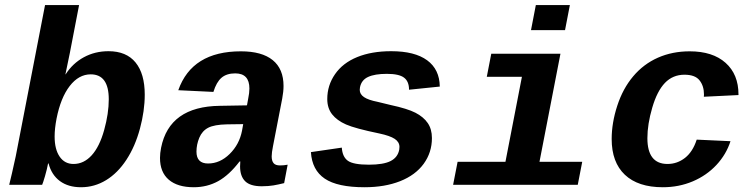

<svg xmlns="http://www.w3.org/2000/svg" viewBox="-20 -745 3040 774"><path d="M17.1 0 28.3 -46.9 43.5 -115.2 161.6 -724.6H298.8L261.7 -532.2L243.7 -445.3H244.6Q272.9 -489.7 317.9 -514.2Q362.8 -538.6 417.5 -538.6Q489.3 -538.6 526.4 -493.2Q563.5 -447.8 563.5 -363.3Q563.5 -298.3 544.2 -226.6Q524.9 -154.8 489.7 -101.1Q454.6 -47.4 407.7 -18.8Q360.8 9.8 306.6 9.8Q255.4 9.8 221.7 -14.9Q188 -39.6 175.8 -85.9H173.8Q169.4 -62.5 161.4 -34.9Q153.3 -7.3 149.9 0ZM200.2 -194.8Q200.2 -143.1 220.5 -113.5Q240.7 -84 276.4 -84Q317.9 -84 349.6 -118.9Q381.3 -153.8 399.9 -220.7Q418.5 -287.6 418.5 -344.7Q418.5 -445.3 345.7 -445.3Q297.4 -445.3 261 -398.2Q224.6 -351.1 208 -267.1Q200.2 -226.6 200.2 -194.8Z M761.2 9.8Q695.8 9.8 660.4 -20.5Q625 -50.8 625 -108.4Q625 -127.4 629.4 -149.4Q662.6 -315.9 866.2 -318.4L975.6 -320.3L980.5 -347.2Q985.4 -370.6 985.4 -388.2Q985.4 -449.2 928.2 -449.2Q893.6 -449.2 873 -431.6Q852.5 -414.1 840.3 -374.5L698.7 -381.3Q753.9 -538.1 951.2 -538.1Q1035.6 -538.1 1079.3 -502.7Q1123 -467.3 1123 -398.4Q1123 -376 1117.7 -347.7L1080.6 -156.2Q1075.2 -129.4 1075.2 -114.7Q1075.2 -96.7 1082.8 -87.4Q1090.3 -78.1 1108.9 -78.1Q1124.5 -78.1 1139.6 -81.1L1125.5 -6.8Q1112.8 -3.9 1102.5 -1.5Q1092.3 1 1082.3 2.4Q1072.3 3.9 1061 4.9Q1049.8 5.9 1035.2 5.9Q988.8 5.9 968.3 -14.4Q947.8 -34.7 947.8 -74.2L948.7 -94.2H945.8Q903.8 -39.1 859.4 -14.6Q814.9 9.8 761.2 9.8ZM960.4 -244.6 895 -243.7Q843.8 -242.7 819.3 -230Q794.9 -217.3 783.4 -189.7Q772 -162.1 772 -133.8Q772 -85.9 818.8 -85.9Q866.7 -85.9 905.8 -124.3Q944.8 -162.6 955.6 -217.8Z M1449.7 9.8Q1340.3 9.8 1289.1 -24.9Q1237.8 -59.6 1233.4 -131.8L1357.9 -149.9Q1360.4 -112.3 1382.6 -96.7Q1404.8 -81.1 1467.3 -81.1Q1525.4 -81.1 1554.4 -95.7Q1583.5 -110.4 1589.4 -141.6L1590.3 -152.8Q1590.3 -172.4 1571.3 -185.1Q1552.2 -197.8 1508.8 -207Q1411.6 -227.1 1375 -243.2Q1338.4 -259.3 1318.8 -284.2Q1299.3 -309.1 1299.3 -345.7Q1299.3 -400.9 1330.6 -446Q1361.8 -491.2 1419.9 -514.9Q1478 -538.6 1557.1 -538.6Q1651.9 -538.6 1701.9 -502Q1752 -465.3 1752.9 -396L1628.9 -383.3Q1628.9 -417 1608.6 -432.1Q1588.4 -447.3 1539.6 -447.3Q1490.7 -447.3 1463.9 -434.8Q1437 -422.4 1431.2 -393.1L1430.2 -382.8Q1430.2 -365.2 1447.5 -353.5Q1464.8 -341.8 1502 -334.5L1554.2 -321.8Q1622.6 -307.1 1654.8 -290.5Q1687 -273.9 1704.1 -249.3Q1721.2 -224.6 1721.2 -188.5Q1721.2 -130.4 1688 -84.7Q1654.8 -39.1 1593 -14.6Q1531.2 9.8 1449.7 9.8Z M2154.8 -92.8H2327.1L2309.1 0H1806.6L1824.7 -92.8H2017.6L2084 -435.5H1942.4L1960.4 -528.3H2239.3ZM2120.6 -623.5 2140.1 -724.6H2277.3L2257.8 -623.5Z M2651.9 9.8Q2552.2 9.8 2499 -40.5Q2445.8 -90.8 2445.8 -184.6Q2445.8 -249.5 2468.3 -318.6Q2490.7 -387.7 2532.5 -437.3Q2574.2 -486.8 2632.3 -512.5Q2690.4 -538.1 2760.3 -538.1Q2853 -538.1 2905 -491.7Q2957 -445.3 2957 -364.3V-361.8L2817.4 -355L2817.9 -364.3Q2817.9 -398.4 2800 -421.1Q2782.2 -443.8 2739.3 -443.8Q2692.4 -443.8 2660.6 -410.9Q2628.9 -377.9 2609.4 -311Q2589.8 -244.1 2589.8 -188Q2589.8 -84 2670.9 -84Q2710 -84 2741.5 -108.6Q2772.9 -133.3 2788.6 -182.1L2924.8 -175.8Q2907.7 -122.6 2868.2 -80.1Q2828.6 -37.6 2772.7 -13.9Q2716.8 9.8 2651.9 9.8Z"/></svg>

Font: Liberation Mono
Style: Bold Italic
Weight: 700
Italic angle: -12°
Monospace: yes
Designer: Steve Matteson
Foundry: Ascender Corporation
Version: Version 2.1.5